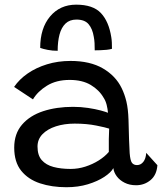

<svg xmlns="http://www.w3.org/2000/svg" viewBox="-20 -793 696 824"><path d="M265 10.5Q202.5 10.5 151.8 -6.2Q101 -23 71 -60.2Q41 -97.5 41 -159.5Q41 -219 74.5 -258Q108 -297 165.2 -315.8Q222.5 -334.5 293.5 -334.5Q326.5 -334.5 358 -329.8Q389.5 -325 412.5 -318.8Q435.5 -312.5 443.5 -309Q442 -325.5 437.8 -342.8Q433.5 -360 425 -373Q406 -406.5 369.8 -428.2Q333.5 -450 279 -450Q221.5 -450 181.5 -425.2Q141.5 -400.5 121.5 -366.5L40.5 -420Q62.5 -452.5 98.5 -477.5Q134.5 -502.5 181.5 -517Q228.5 -531.5 282.5 -531.5Q366.5 -531.5 421.5 -499.5Q476.5 -467.5 502 -415Q515 -388.5 522.5 -357Q530 -325.5 531.5 -279Q532.5 -230 533.8 -195.5Q535 -161 536.5 -136Q539 -103.5 546.5 -94Q554 -84.5 568 -84.5Q584 -84.5 595 -98.2Q606 -112 607.5 -137L655.5 -84Q652.5 -42 626 -20Q599.5 2 564 2Q536 2 514.8 -8.8Q493.5 -19.5 481 -36.5Q468.5 -53.5 466.5 -71.5Q456.5 -53 427.8 -34Q399 -15 357.2 -2.2Q315.5 10.5 265 10.5ZM283 -68Q315.5 -68 346.5 -78Q377.5 -88 403.8 -104.5Q430 -121 447 -141Q446.5 -172 447 -196.2Q447.5 -220.5 448.5 -241Q434 -246 393 -254.2Q352 -262.5 300.5 -262.5Q256 -262.5 219.8 -250.8Q183.5 -239 162.2 -217Q141 -195 141 -164Q141 -126.5 159.2 -105.8Q177.5 -85 209.5 -76.5Q241.5 -68 283 -68ZM152.5 -587.5Q152.5 -672 195 -722.5Q237.5 -773 307 -773Q379 -773 413 -737Q447 -701 457.5 -634Q459.5 -622.5 460 -610Q460.5 -597.5 460.5 -583.5Q450.5 -580.5 437.2 -579.2Q424 -578 410.8 -577.5Q397.5 -577 386.5 -577Q386.5 -593.5 385.8 -608Q385 -622.5 382.5 -635Q377 -669.5 360.2 -689.2Q343.5 -709 308 -709Q279 -709 261.2 -692Q243.5 -675 235.5 -645Q227.5 -615 227.5 -575Q205 -575 184.5 -579Q164 -583 152.5 -587.5Z"/></svg>

Font: Grandstander Thin
Style: Regular
Weight: 400
Version: Version 1.200